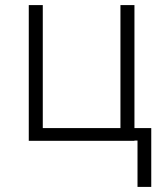

<svg xmlns="http://www.w3.org/2000/svg" viewBox="-20 -552 640 754"><path d="M574 -49V182H520V0H508V1H93V-532H148V-49H453V-532H508V-49Z"/></svg>

Font: Noto Sans Mono UI Light
Style: Regular
Weight: 300
Monospace: yes
Designer: Monotype Design team
Foundry: Monotype Imaging Inc.
Version: Version 1.000